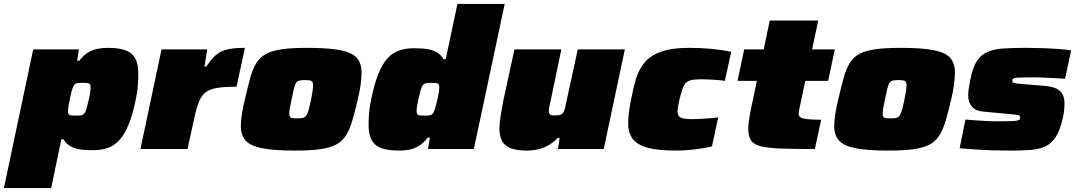

<svg xmlns="http://www.w3.org/2000/svg" viewBox="-58 -763 5520 983"><path d="M-38 200 112 -510H346L337 -452H348Q370 -481 394 -495Q418 -509 443.5 -513.5Q469 -518 495 -518Q548 -518 582 -506.5Q616 -495 633 -466.5Q650 -438 650 -386Q650 -360 648 -328Q646 -296 638 -258Q622 -178 601 -126.5Q580 -75 553.5 -46Q527 -17 493.5 -5.5Q460 6 419 6Q391 6 362.5 3.5Q334 1 309 -11Q284 -23 266 -50H256L204 200ZM329 -171Q347 -171 357.5 -173Q368 -175 374 -182.5Q380 -190 385 -207.5Q390 -225 397 -255Q402 -277 404 -291.5Q406 -306 406 -317Q406 -328 402 -332.5Q398 -337 388.5 -338Q379 -339 364 -339Q347 -339 338 -337.5Q329 -336 324 -331Q319 -326 315 -315Q312 -308 308.5 -295Q305 -282 302 -267.5Q299 -253 296 -238.5Q293 -224 291.5 -212.5Q290 -201 290 -195Q290 -179 297.5 -175Q305 -171 329 -171Z M661 0 769 -510H1003L989 -423H999Q1025 -463 1049.5 -483Q1074 -503 1108 -510.5Q1142 -518 1196 -518L1153 -319Q1092 -319 1054 -313Q1016 -307 994.5 -290Q973 -273 960 -240.5Q947 -208 936 -155L902 0Z M1452 8Q1345 8 1284.5 -4Q1224 -16 1199.5 -43.5Q1175 -71 1175 -119Q1175 -145 1180.5 -179.5Q1186 -214 1196 -255Q1211 -320 1223.5 -365.5Q1236 -411 1255 -441Q1274 -471 1305 -487.5Q1336 -504 1386.5 -511Q1437 -518 1515 -518Q1622 -518 1682.5 -506.5Q1743 -495 1768 -467.5Q1793 -440 1793 -392Q1793 -365 1788.5 -330.5Q1784 -296 1774 -255Q1759 -190 1745.5 -144.5Q1732 -99 1713 -69Q1694 -39 1662.5 -22.5Q1631 -6 1580 1Q1529 8 1452 8ZM1464 -157Q1479 -157 1488.5 -158.5Q1498 -160 1504 -165Q1510 -170 1515 -180.5Q1520 -191 1524.5 -209Q1529 -227 1535 -255Q1540 -281 1542.5 -298Q1545 -315 1545 -327Q1545 -339 1540.5 -344.5Q1536 -350 1527 -351.5Q1518 -353 1503 -353Q1485 -353 1474.5 -350.5Q1464 -348 1458 -339Q1452 -330 1447 -310Q1442 -290 1435 -255Q1429 -228 1426 -210Q1423 -192 1423 -181Q1423 -170 1427 -164.5Q1431 -159 1440.5 -158Q1450 -157 1464 -157Z M1985 8Q1932 8 1897.5 -3.5Q1863 -15 1846 -44Q1829 -73 1829 -124Q1829 -150 1831.5 -182.5Q1834 -215 1842 -252Q1858 -332 1878.5 -383.5Q1899 -435 1925.5 -464Q1952 -493 1985.5 -504.5Q2019 -516 2060 -516Q2088 -516 2116.5 -513.5Q2145 -511 2170.5 -499.5Q2196 -488 2213 -460H2224L2284 -743H2526L2368 0H2133L2143 -58H2131Q2110 -30 2085.5 -15.5Q2061 -1 2036 3.5Q2011 8 1985 8ZM2117 -171Q2134 -171 2142.5 -172.5Q2151 -174 2156 -179.5Q2161 -185 2165 -195Q2168 -203 2171.5 -215Q2175 -227 2178.5 -241.5Q2182 -256 2185 -270Q2188 -284 2189.5 -296Q2191 -308 2191 -315Q2191 -332 2183 -335.5Q2175 -339 2151 -339Q2133 -339 2123 -337Q2113 -335 2107 -327.5Q2101 -320 2096 -302.5Q2091 -285 2084 -255Q2079 -233 2077 -218.5Q2075 -204 2075 -193Q2075 -183 2079 -178Q2083 -173 2092.5 -172Q2102 -171 2117 -171Z M2641 8Q2585 8 2554 -5Q2523 -18 2511 -44Q2499 -70 2499 -107Q2499 -130 2505 -168Q2511 -206 2518 -244L2576 -510H2816L2764 -261Q2760 -245 2756 -224.5Q2752 -204 2752 -196Q2752 -186 2755 -180.5Q2758 -175 2764.5 -173.5Q2771 -172 2780 -172Q2797 -172 2806.5 -174Q2816 -176 2822 -182Q2828 -188 2832 -200.5Q2836 -213 2840 -234L2900 -510H3141L3033 0H2799L2807 -57H2797Q2773 -31 2745 -16.5Q2717 -2 2690 3Q2663 8 2641 8Z M3402 8Q3303 8 3250 -9Q3197 -26 3177.5 -57Q3158 -88 3158 -129Q3158 -157 3162 -188.5Q3166 -220 3173 -253Q3183 -307 3196.5 -354.5Q3210 -402 3239 -439Q3268 -476 3323 -497Q3378 -518 3472 -518Q3531 -518 3583 -513Q3635 -508 3686 -498L3653 -349Q3634 -352 3598.5 -354.5Q3563 -357 3529 -357Q3498 -357 3480 -352.5Q3462 -348 3452 -337Q3442 -326 3435.5 -306Q3429 -286 3421 -255Q3417 -235 3414 -219.5Q3411 -204 3411 -193Q3411 -177 3418 -168.5Q3425 -160 3441 -156.5Q3457 -153 3484 -153Q3512 -153 3550 -155.5Q3588 -158 3619 -162L3587 -13Q3541 -3 3494 2.5Q3447 8 3402 8Z M4114 0Q4008 0 3941 -2.5Q3874 -5 3837.5 -14Q3801 -23 3787 -44.5Q3773 -66 3773 -103Q3773 -118 3775 -135Q3777 -152 3780.5 -172.5Q3784 -193 3789 -216L3817 -349H3718L3752 -510H3852L3883 -658H4131L4100 -510H4216L4182 -349H4065L4034 -203Q4033 -199 4032.5 -194.5Q4032 -190 4031.5 -186.5Q4031 -183 4031 -180Q4031 -169 4040.5 -162.5Q4050 -156 4075 -153Q4100 -150 4146 -150Z M4490 8Q4383 8 4322.5 -4Q4262 -16 4237.5 -43.5Q4213 -71 4213 -119Q4213 -145 4218.5 -179.5Q4224 -214 4234 -255Q4249 -320 4261.5 -365.5Q4274 -411 4293 -441Q4312 -471 4343 -487.5Q4374 -504 4424.5 -511Q4475 -518 4553 -518Q4660 -518 4720.5 -506.5Q4781 -495 4806 -467.5Q4831 -440 4831 -392Q4831 -365 4826.5 -330.5Q4822 -296 4812 -255Q4797 -190 4783.5 -144.5Q4770 -99 4751 -69Q4732 -39 4700.5 -22.5Q4669 -6 4618 1Q4567 8 4490 8ZM4502 -157Q4517 -157 4526.5 -158.5Q4536 -160 4542 -165Q4548 -170 4553 -180.5Q4558 -191 4562.5 -209Q4567 -227 4573 -255Q4578 -281 4580.5 -298Q4583 -315 4583 -327Q4583 -339 4578.5 -344.5Q4574 -350 4565 -351.5Q4556 -353 4541 -353Q4523 -353 4512.5 -350.5Q4502 -348 4496 -339Q4490 -330 4485 -310Q4480 -290 4473 -255Q4467 -228 4464 -210Q4461 -192 4461 -181Q4461 -170 4465 -164.5Q4469 -159 4478.5 -158Q4488 -157 4502 -157Z M5109 8Q5068 8 5022 6.5Q4976 5 4932.5 2Q4889 -1 4855 -4L4885 -151Q4907 -149 4929.5 -147.5Q4952 -146 4973 -144.5Q4994 -143 5012 -142.5Q5030 -142 5043 -142Q5085 -142 5109.5 -142.5Q5134 -143 5145.5 -145Q5157 -147 5161 -150Q5164 -152 5164.5 -156Q5165 -160 5165 -164Q5165 -172 5154.5 -174Q5144 -176 5111 -179L4973 -192Q4935 -196 4917 -218Q4899 -240 4899 -274Q4899 -293 4902.5 -315Q4906 -337 4911 -361Q4923 -420 4944.5 -452Q4966 -484 4999.5 -498Q5033 -512 5081 -515Q5129 -518 5193 -518Q5236 -518 5280.5 -516.5Q5325 -515 5363.5 -512Q5402 -509 5426 -505L5395 -360Q5362 -362 5331 -363.5Q5300 -365 5276.5 -366Q5253 -367 5242 -367Q5204 -367 5181 -366.5Q5158 -366 5146.5 -365Q5135 -364 5130 -361Q5126 -359 5125.5 -355.5Q5125 -352 5125 -347Q5125 -341 5134 -338Q5143 -335 5174 -333L5294 -323Q5318 -321 5340.5 -313.5Q5363 -306 5377.5 -287Q5392 -268 5392 -232Q5392 -218 5390.5 -200.5Q5389 -183 5384 -162Q5370 -98 5347.5 -62.5Q5325 -27 5292 -12.5Q5259 2 5214 5Q5169 8 5109 8Z"/></svg>

Font: Saira Expanded Black
Style: Italic
Weight: 900
Width: 7
Italic angle: -12°
Designer: Hector Gatti with collaboration of the Omnibus-Type team
Foundry: Omnibus-Type
Version: Version 1.101